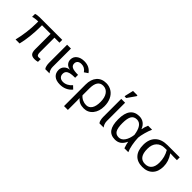

<svg xmlns="http://www.w3.org/2000/svg" viewBox="122 -1823 3101 3101"><g transform="rotate(45 1672.0 -272.5)"><path d="M549.8 9.8C571.3 9.8 594.6 6.5 619.6 0V-63L577.6 -59.1C560.7 -59.1 548.8 -64.7 542 -75.9C535.2 -87.2 531.7 -105.1 531.7 -129.9V-464.4H646V-528.3H127.9C111 -528.3 93.8 -526.9 76.4 -524.2C59 -521.4 46.4 -518.1 38.6 -514.2V-446.3C47 -451.2 64.3 -455.4 90.3 -459C116.4 -462.6 140.1 -464.4 161.6 -464.4V-425.3C161.6 -359.5 156.9 -289 147.5 -213.6C138 -138.3 124.8 -67.1 107.9 0H199.7C214.7 -58.9 226.4 -126.5 234.9 -202.9C243.3 -279.2 247.6 -354.7 247.6 -429.2V-464.4H443.8V-110.8C443.8 -67.2 452.1 -36.2 468.8 -17.8C485.4 0.6 512.4 9.8 549.8 9.8Z M787.1 0H883.8C871.7 -13 862.2 -29.5 855.2 -49.3C848.2 -69.2 844.7 -89.7 844.7 -110.8V-528.3H756.8V-115.2C756.8 -92.8 759.4 -70.6 764.6 -48.6C769.9 -26.6 777.3 -10.4 787.1 0Z M1134.8 -55.7C1104.8 -55.7 1081.1 -63.6 1063.7 -79.3C1046.3 -95.1 1037.6 -117.2 1037.6 -145.5C1037.6 -169.9 1044.2 -189.1 1057.4 -203.1C1070.6 -217.1 1089.5 -227.3 1114.3 -233.6C1139 -240 1176.3 -243.2 1226.1 -243.2V-309.1C1160.3 -309.1 1114.7 -316 1089.4 -329.8C1064 -343.7 1051.3 -365.4 1051.3 -395C1051.3 -419.1 1059.1 -438.1 1074.7 -451.9C1090.3 -465.7 1113 -472.7 1142.6 -472.7C1193 -472.7 1233.2 -450 1263.2 -404.8L1325.7 -447.8C1285 -508 1223.8 -538.1 1142.1 -538.1C1088.4 -538.1 1045 -525.1 1012 -499.3C978.9 -473.4 962.4 -439.3 962.4 -397C962.4 -364.7 972.6 -337.6 992.9 -315.4C1013.3 -293.3 1040.7 -280.3 1075.2 -276.4V-275.4C1037.8 -271.8 1006.9 -258 982.7 -233.9C958.4 -209.8 946.3 -179.9 946.3 -144C946.3 -95.5 962 -57.8 993.4 -30.8C1024.8 -3.7 1070 9.8 1128.9 9.8C1171.9 9.8 1211.1 1.8 1246.6 -14.2C1282.1 -30.1 1312.8 -53.9 1338.9 -85.4L1287.6 -134.3C1268.4 -110.8 1245.2 -91.9 1218 -77.4C1190.8 -62.9 1163.1 -55.7 1134.8 -55.7Z M1886.7 -252C1886.7 -308.3 1876.5 -358.3 1856 -402.1C1835.4 -445.9 1806.6 -479.6 1769.5 -503.2C1732.4 -526.8 1690.8 -538.6 1644.5 -538.6C1575.2 -538.6 1520.8 -516 1481.4 -470.9C1442.1 -425.9 1422.4 -363.4 1422.4 -283.7V207.5H1510.3V0C1510.3 -20.5 1509.6 -40.5 1508.3 -60.1H1510.3C1531.1 -35.6 1554.5 -17.9 1580.6 -6.8C1606.6 4.2 1637.5 9.8 1673.3 9.8C1736.5 9.8 1787.8 -14.5 1827.4 -63C1866.9 -111.5 1886.7 -174.5 1886.7 -252ZM1792.5 -255.9C1792.5 -191.1 1781.1 -141.4 1758.3 -106.9C1735.5 -72.4 1703.5 -55.2 1662.1 -55.2C1633.5 -55.2 1605.5 -61.5 1578.1 -74.2C1550.8 -86.9 1528.2 -104.5 1510.3 -127V-281.7C1510.3 -409.7 1553.1 -473.6 1638.7 -473.6C1685.5 -473.6 1722.9 -454.3 1750.7 -415.8C1778.6 -377.2 1792.5 -323.9 1792.5 -255.9Z M2023.9 0H2120.6C2108.6 -13 2099 -29.5 2092 -49.3C2085 -69.2 2081.5 -89.7 2081.5 -110.8V-528.3H1993.7V-115.2C1993.7 -92.8 1996.3 -70.6 2001.5 -48.6C2006.7 -26.6 2014.2 -10.4 2023.9 0ZM2003.9 -594.7H2040.5L2138.7 -735.4V-753.4H2037.6L2003.9 -610.8Z M2560.5 -115.7H2562.5C2564.1 -105 2567.8 -88 2573.5 -64.7C2579.2 -41.4 2585.9 -19.9 2593.8 0H2683.1C2667.8 -33.5 2655.4 -75.4 2645.8 -125.5C2636.1 -175.6 2630.5 -226.7 2628.9 -278.8C2631.5 -310.7 2639.6 -351.6 2653.3 -401.6C2667 -451.6 2682 -493.8 2698.2 -528.3H2606.4C2590.2 -490.6 2578.3 -452.3 2570.8 -413.6H2569.8C2555.2 -453 2533.3 -483.6 2504.2 -505.4C2475 -527.2 2439.9 -538.1 2398.9 -538.1C2330.9 -538.1 2279.2 -515.1 2243.9 -469.2C2208.6 -423.3 2190.9 -354.2 2190.9 -261.7C2190.9 -170.6 2206.6 -102.5 2238 -57.6C2269.4 -12.7 2318.5 9.8 2385.3 9.8C2424.6 9.8 2458.6 -0.1 2487.1 -19.8C2515.5 -39.5 2540 -71.5 2560.5 -115.7ZM2283.2 -264.6C2283.2 -338.2 2293.1 -391.4 2312.7 -424.1C2332.4 -456.8 2364.4 -473.1 2408.7 -473.1C2447.4 -473.1 2479.2 -455.9 2503.9 -421.4C2528.6 -386.9 2545.7 -335.3 2555.2 -266.6C2546.7 -202.8 2529.1 -152.1 2502.2 -114.5C2475.3 -76.9 2442.4 -58.1 2403.3 -58.1C2360.4 -58.1 2329.6 -74.5 2311 -107.2C2292.5 -139.9 2283.2 -192.4 2283.2 -264.6Z M3250.5 -239.7C3250.5 -278.5 3244.7 -315.9 3233.2 -352.1C3221.6 -388.2 3202.6 -425.9 3176.3 -465.3V-467.3L3248.5 -464.4H3329.1V-528.3H3051.3C2960.8 -528.3 2891.1 -504.5 2842.3 -456.8C2793.5 -409.1 2769 -342.1 2769 -255.9C2769 -170.2 2789.9 -104.6 2831.5 -58.8C2873.2 -13.1 2933.1 9.8 3011.2 9.8C3085.8 9.8 3144.3 -12.2 3186.8 -56.2C3229.2 -100.1 3250.5 -161.3 3250.5 -239.7ZM3158.2 -238.3C3158.2 -179 3145.3 -133.7 3119.6 -102.3C3093.9 -70.9 3056.5 -55.2 3007.3 -55.2C2910.3 -55.2 2861.8 -122.4 2861.8 -256.8C2861.8 -322.3 2878.9 -373.2 2913.1 -409.7C2947.3 -446.1 2994.3 -464.4 3054.2 -464.4H3097.7C3138 -396.6 3158.2 -321.3 3158.2 -238.3Z"/></g></svg>

Font: Arimo
Style: Regular
Weight: 400
Designer: Steve Matteson
Foundry: Monotype Imaging Inc.
Version: Version 1.32